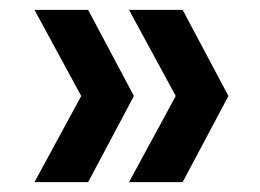

<svg xmlns="http://www.w3.org/2000/svg" viewBox="-20 -490 529 390"><path d="M145 -295 50 -470H159L252 -295L159 -120H50ZM337 -295 242 -470H351L444 -295L351 -120H242Z"/></svg>

Font: IBM-Poppins
Style: Poppins-Medium
Weight: 500
Designer: Mike Abbink, Paul van der Laan, Pieter van Rosmalen, Ben Mitchell, Mark Frömberg
Foundry: Bold Monday
Version: Version 1.1